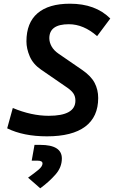

<svg xmlns="http://www.w3.org/2000/svg" viewBox="-20 -723 626 1032"><path d="M232.4 9.8Q106 9.8 18.6 -33.2L48.8 -142.6Q148.9 -100.6 241.7 -100.6Q385.3 -100.6 385.3 -182.1Q385.3 -204.1 375 -220Q364.7 -235.8 341.3 -252L200.2 -349.1Q157.7 -378.4 139.9 -419.9Q122.1 -461.4 122.1 -500.5Q122.1 -600.6 181.9 -651.9Q241.7 -703.1 356 -703.1Q493.2 -703.1 572.8 -623.5L502 -528.8Q429.2 -592.8 350.1 -592.8Q245.1 -592.8 245.1 -517.6Q245.1 -495.6 257.3 -473.6Q269.5 -451.7 294.4 -434.6L420.9 -347.7Q468.8 -314.9 488.3 -278.1Q507.8 -241.2 507.8 -196.3Q507.8 -94.7 438 -42.5Q368.2 9.8 232.4 9.8ZM196.3 289.1 130.9 231.9Q166 207 187.3 189Q208.5 170.9 208.5 155.8Q208.5 140.6 182.1 140.6H150.4L165.5 55.7H196.3Q312.5 55.7 312.5 128.9Q312.5 176.3 278.1 215.3Q243.7 254.4 196.3 289.1Z"/></svg>

Font: CaskaydiaCove NFP SemiBold
Style: Italic
Weight: 600
Italic angle: -10°
Designer: Aaron Bell
Foundry: Saja Typeworks
Version: Version 2111.001; VTT 6.35;Nerd Fonts 3.1.1